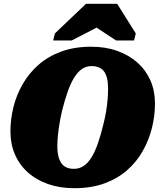

<svg xmlns="http://www.w3.org/2000/svg" viewBox="-20 -974 858 1011"><path d="M371 17Q296 17 234 -4.5Q172 -26 127.5 -65.5Q83 -105 59 -160Q35 -215 35 -282Q35 -347 51 -411Q67 -475 100 -532Q133 -589 183 -633Q233 -677 302.5 -702.5Q372 -728 460 -728Q536 -728 597.5 -706Q659 -684 703.5 -644.5Q748 -605 772 -550.5Q796 -496 796 -429Q796 -364 780 -300Q764 -236 731.5 -178.5Q699 -121 648.5 -77Q598 -33 529 -8Q460 17 371 17ZM462 -626Q433 -626 410.5 -610Q388 -594 369.5 -563.5Q351 -533 336 -490Q321 -447 307 -392Q299 -357 293.5 -324.5Q288 -292 285 -261.5Q282 -231 282 -205Q282 -172 288 -149Q294 -126 305 -112Q316 -98 332 -91.5Q348 -85 369 -85Q398 -85 421 -100.5Q444 -116 462.5 -146.5Q481 -177 496 -220.5Q511 -264 524 -318Q533 -353 538.5 -386Q544 -419 546.5 -449Q549 -479 549 -506Q549 -539 543.5 -562Q538 -585 527 -599Q516 -613 499.5 -619.5Q483 -626 462 -626ZM597 -954H433L269 -798L260 -761H358L542 -856H447L591 -761H686L695 -798Z"/></svg>

Font: Roboto Serif Black
Style: Italic
Weight: 900
Italic angle: -10°
Version: Version 1.008